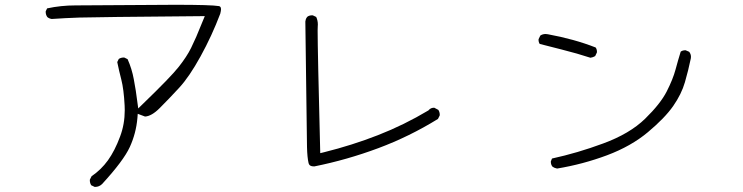

<svg xmlns="http://www.w3.org/2000/svg" viewBox="-20 -712 3040 786"><path d="M369.1 53.2Q385.7 53.2 397.9 41.5Q485.8 -54.2 511.5 -110.4Q537.1 -166.5 542.5 -228.5L543.9 -246.1L573.7 -234.9Q600.6 -236.3 633.8 -269.5Q672.4 -308.1 713.6 -352.8Q754.9 -397.5 801 -481.2Q847.2 -564.9 881.8 -656.2Q884.8 -668.5 884.8 -674.3Q884.8 -681.2 881.8 -684.1Q879.4 -686.5 876.5 -687Q846.2 -692.4 697.3 -692.4Q669.4 -692.4 289.6 -689.9Q229.5 -689.9 172.9 -677.7L167.5 -666.5Q167 -665 167 -664.1Q167 -651.4 173.8 -642.1Q181.6 -635.7 191.9 -634.3Q248 -638.2 304.9 -640.1Q361.8 -642.1 818.4 -646Q795.4 -588.9 783.2 -561Q771 -533.2 762.2 -515.6Q744.6 -480 711.4 -438Q678.7 -396.5 564.9 -286.6L545.9 -268.1Q539.6 -317.4 535.9 -340.6Q532.2 -363.8 527.8 -387.2Q520 -430.2 502.4 -469.7L489.7 -476.1Q488.3 -476.6 487.3 -476.6Q475.1 -476.6 466.3 -470.7L460 -458Q467.3 -421.9 476.6 -386.2Q486.8 -346.7 490.2 -279.8Q490.7 -270.5 490.7 -261.2Q490.7 -203.6 471.7 -153.3Q450.2 -95.2 421.9 -55.7Q394 -17.1 355 9.3L348.1 22.9Q347.7 24.4 347.7 25.4Q347.7 37.6 353.5 46.4L367.7 53.2Q368.7 53.2 369.1 53.2Z M1266.1 -30.8Q1266.6 -30.8 1267.1 -30.8Q1400.4 -57.6 1528.8 -105.5Q1655.8 -152.8 1772.9 -225.1L1779.8 -238.8Q1780.3 -240.2 1780.3 -241.2Q1780.3 -253.4 1774.4 -262.2L1757.8 -271Q1757.3 -271 1756.8 -271Q1743.7 -271 1735.4 -261.7L1734.4 -260.3Q1633.8 -200.2 1527.3 -158.7Q1420.9 -117.2 1307.1 -88.9L1291 -85Q1280.3 -508.3 1280.3 -587.4Q1280.3 -601.1 1280.8 -604.7Q1281.2 -608.4 1281.2 -611.3Q1281.2 -628.4 1274.4 -642.6L1261.2 -648.9Q1259.8 -649.4 1258.3 -649.4Q1245.6 -649.4 1237.8 -643.1Q1233.4 -637.7 1231.9 -632.8Q1230.5 -627.9 1230 -624L1236.8 -109.9Q1237.8 -67.9 1243.2 -44.4Q1244.6 -39.1 1247.6 -36.1Q1252.9 -30.8 1266.1 -30.8Z M2423.8 -499Q2423.8 -510.3 2418.5 -517.6Q2330.1 -552.2 2222.7 -571.8Q2217.8 -572.8 2213.9 -572.8Q2201.2 -572.8 2191.9 -566.4L2185.1 -552.2Q2184.6 -550.8 2184.6 -549.8Q2184.6 -539.1 2189.5 -532.2Q2239.7 -519 2279.3 -509.3Q2345.2 -492.7 2397 -475.6Q2407.7 -477.1 2416.5 -482.4L2423.3 -496.6Q2423.8 -498 2423.8 -499ZM2808.1 -473.1Q2808.6 -476.1 2808.6 -479.5Q2808.6 -490.7 2801.3 -500Q2787.1 -506.3 2786.6 -506.3Q2773.9 -506.3 2766.6 -500.5Q2755.4 -464.4 2745.6 -427.7Q2734.9 -387.7 2709.5 -337.9Q2683.6 -287.1 2621.1 -226.1Q2558.1 -164.6 2448.7 -124.5Q2344.7 -85.9 2239.7 -63Q2234.9 -50.8 2234.9 -50.8Q2234.9 -37.1 2242.2 -29.3Q2250 -23.9 2260.7 -22Q2366.7 -39.6 2465.1 -76.4Q2563.5 -113.3 2632.3 -170.9Q2701.2 -228.5 2735.8 -277.8Q2770 -327.1 2783.9 -375.5Q2797.9 -423.8 2808.1 -473.1Z"/></svg>

Font: NaikaiFont
Style: ExtraLight
Weight: 200
Version: Version 1.89